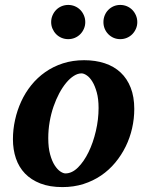

<svg xmlns="http://www.w3.org/2000/svg" viewBox="-20 -743 593 775"><path d="M377.9 -307.1Q377.9 -343.8 370.6 -370.1Q363.3 -396.5 352.8 -413.6Q342.3 -430.7 330.3 -438.7Q318.4 -446.8 309.1 -446.8Q293.9 -446.8 278.1 -436.8Q262.2 -426.8 247.3 -408.9Q232.4 -391.1 219.2 -366.5Q206.1 -341.8 196 -312.7Q186 -283.7 180.4 -251.2Q174.8 -218.8 174.8 -185.1Q174.8 -146.5 182.4 -119.4Q189.9 -92.3 200.9 -75.4Q211.9 -58.6 223.6 -50.8Q235.4 -43 244.1 -43Q270.5 -43 294.7 -66.9Q318.8 -90.8 337.4 -128.9Q356 -167 366.9 -213.9Q377.9 -260.7 377.9 -307.1ZM522 -303.2Q522 -263.7 513.2 -225.1Q504.4 -186.5 487.3 -151.6Q470.2 -116.7 445.3 -86.7Q420.4 -56.6 388.2 -34.7Q356 -12.7 316.7 -0.2Q277.3 12.2 231.9 12.2Q180.7 12.2 143.1 -2.4Q105.5 -17.1 80.8 -42.7Q56.2 -68.4 44.2 -103.8Q32.2 -139.2 32.2 -181.2Q32.2 -220.2 40.8 -259Q49.3 -297.9 65.7 -333.5Q82 -369.1 106.4 -399.4Q130.9 -429.7 162.8 -452.1Q194.8 -474.6 234.1 -487.3Q273.4 -500 319.8 -500Q365.7 -500 403.1 -487.5Q440.4 -475.1 466.8 -450.4Q493.2 -425.8 507.6 -388.9Q522 -352.1 522 -303.2ZM324.2 -653.8Q324.2 -639.6 318.8 -627.2Q313.5 -614.7 304.2 -605.2Q294.9 -595.7 282.2 -590.3Q269.5 -585 255.4 -585Q241.2 -585 228.5 -590.3Q215.8 -595.7 206.5 -605.2Q197.3 -614.7 191.9 -627.2Q186.5 -639.6 186.5 -653.8Q186.5 -668 191.9 -680.7Q197.3 -693.4 206.5 -702.9Q215.8 -712.4 228.5 -717.8Q241.2 -723.1 255.4 -723.1Q269.5 -723.1 282.2 -717.8Q294.9 -712.4 304.2 -702.9Q313.5 -693.4 318.8 -680.7Q324.2 -668 324.2 -653.8ZM534.2 -653.8Q534.2 -639.6 528.8 -627.2Q523.4 -614.7 514.2 -605.2Q504.9 -595.7 492.2 -590.3Q479.5 -585 465.3 -585Q451.2 -585 438.7 -590.3Q426.3 -595.7 417 -605.2Q407.7 -614.7 402.6 -627.2Q397.5 -639.6 397.5 -653.8Q397.5 -668 402.6 -680.7Q407.7 -693.4 417 -702.9Q426.3 -712.4 438.7 -717.8Q451.2 -723.1 465.3 -723.1Q479.5 -723.1 492.2 -717.8Q504.9 -712.4 514.2 -702.9Q523.4 -693.4 528.8 -680.7Q534.2 -668 534.2 -653.8Z"/></svg>

Font: Charis SIL Viet
Style: Bold Italic
Weight: 700
Italic angle: -11°
Foundry: SIL International
Version: Version 5.000